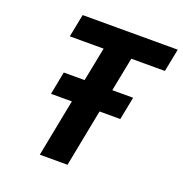

<svg xmlns="http://www.w3.org/2000/svg" viewBox="-131 -845 916 961"><g transform="rotate(20 327.0 -365.0)"><path d="M133 -305.5H244L184.5 0H332L391.5 -305.5H502L526 -427.5H415L450.5 -608H629.5L653.5 -730H147L123 -608H303L267.5 -427.5H156.5Z"/></g></svg>

Font: Monaspace Neon
Style: Bold Italic
Weight: 700
Italic angle: -11°
Designer: Riley Cran & the Lettermatic Team
Foundry: Lettermatic
Version: Version 1.200 (Monaspace Neon)